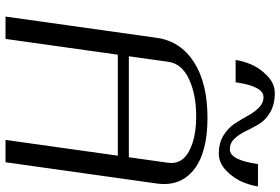

<svg xmlns="http://www.w3.org/2000/svg" viewBox="-184 -856 1040 713"><g transform="rotate(90 336.5 -500.0)"><path d="M583 0H500L558.6 -417H183.6L125 0H42L121.1 -562.5Q133.8 -650.4 211.9 -700.2Q290 -750 418 -750Q546.9 -750 610.4 -699.7Q673.8 -649.4 662.1 -562.5ZM189.5 -458H564.5L585 -604.5Q591.8 -654.3 542.5 -681.2Q493.2 -708 412.1 -708Q331.1 -708 273.9 -681.2Q216.8 -654.3 210 -604.5ZM672.9 -937.5Q668.9 -910.2 655.8 -878.9Q642.6 -847.7 614.3 -819.8Q585.9 -792 550.8 -792Q511.7 -792 483.9 -809.1Q456.1 -826.2 439.9 -850.6Q423.8 -875 410.6 -899.4Q397.5 -923.8 380.4 -940.9Q363.3 -958 340.8 -958Q300.8 -958 286.1 -854.5H203.1Q207 -881.8 220.2 -913.1Q233.4 -944.3 262.2 -972.2Q291 -1000 326.2 -1000Q368.2 -1000 397.5 -982.9Q426.8 -965.8 441.4 -940.9Q456.1 -916 467.8 -891.6Q479.5 -867.2 495.6 -850.1Q511.7 -833 535.2 -833Q575.2 -833 589.8 -937.5Z"/></g></svg>

Font: okolaks
Style: RegularItalic
Weight: 500
Italic angle: -8°
Version: Version 000.6.0